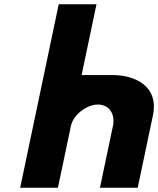

<svg xmlns="http://www.w3.org/2000/svg" viewBox="-20 -880 741 900"><path d="M74.5 0H251.5L312.5 -290C323.2 -341 385.5 -390 438.5 -390C495.5 -390 520.2 -341 509.5 -290L448.5 0H625.5L696.6 -338C726.6 -481 605.5 -528 511.5 -528H362.5L432.3 -860H255.3Z"/></svg>

Font: Hussar
Style: BdOblTwo
Weight: 700
Foundry: Cannot Into Space Fonts
Version: Version 2.00